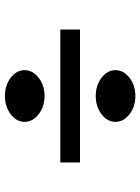

<svg xmlns="http://www.w3.org/2000/svg" viewBox="85 -728 570 780"><g transform="rotate(90 370.0 -338.0)"><path d="M444 -210Q475 -186 475 -153Q475 -120 444 -96.5Q413 -73 370 -73Q327 -73 296 -96.5Q265 -120 265 -153Q265 -186 296 -210Q327 -234 370 -234Q413 -234 444 -210ZM444 -579Q475 -555 475 -522Q475 -489 444 -465.5Q413 -442 370 -442Q327 -442 296 -465.5Q265 -489 265 -522Q265 -555 296 -579Q327 -603 370 -603Q413 -603 444 -579ZM640 -378V-298H100V-378Z"/></g></svg>

Font: Diplomata SC
Style: Regular
Weight: 400
Width: 7
Designer: Eduardo Rodriguez Tunni
Foundry: Eduardo Rodriguez Tunni
Version: Version 1.001